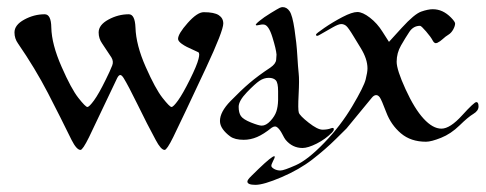

<svg xmlns="http://www.w3.org/2000/svg" viewBox="-20 -391 1358 537"><path d="M604.5 -325.2Q604.5 -304.7 556.2 -201.2Q488.8 -57.1 464.4 -7.3Q446.8 28.3 440.4 28.3Q430.2 28.3 415.5 0.5Q392.1 -42.5 364.3 -99.6Q338.9 -151.4 325.7 -172.9Q320.3 -181.2 316.4 -181.2Q312 -181.2 307.6 -172.4L229 -7.3Q211.4 28.3 205.1 28.3Q194.3 28.3 180.2 0.5Q150.4 -60.5 114.3 -130.4Q78.1 -200.2 30.3 -269.5Q20.5 -283.2 20.5 -300.3Q20.5 -321.3 47.9 -336.2Q75.2 -351.1 105 -351.1Q123 -351.1 123.5 -314Q124.5 -267.1 152.3 -204.1Q179.2 -142.6 199.2 -117.2Q219.2 -91.8 224.4 -91.8Q229.5 -91.8 242.9 -110.1Q256.3 -128.4 275.9 -168.5Q287.6 -191.9 293.9 -208Q298.3 -219.2 291.5 -230.5L265.6 -269.5Q255.9 -283.2 255.9 -300.3Q255.9 -321.3 283.2 -336.2Q310.5 -351.1 340.3 -351.1Q357.4 -351.1 358.9 -314Q360.4 -265.1 387.5 -203.9Q414.6 -142.6 434.6 -117.2Q454.6 -91.8 459.7 -91.8Q464.8 -91.8 478 -110.1Q491.2 -128.4 511 -168.2Q530.8 -208 535.2 -226.1Q539.6 -242.7 534.2 -245.1L521.5 -251Q478 -269.5 478 -282.2Q478 -296.4 504.9 -326.7Q531.7 -356.9 549.8 -356.9Q579.1 -356.9 591.8 -348.6Q604.5 -340.3 604.5 -325.2Z M770.5 -371.1Q782.2 -371.1 790 -359.6Q797.9 -348.1 803.7 -309.1Q809.6 -270 811.5 -236.3Q813.5 -202.6 815.4 -185.3Q817.4 -168 815.2 -126.5Q813 -85 815.7 -76.2Q818.4 -67.4 843.3 -47.9Q868.2 -28.3 882.1 -28.3Q896 -28.3 905.8 -32.2Q908.7 -33.2 911.1 -33.2Q913.6 -33.2 913.6 -29.3Q913.6 -25.4 908.7 -20.5Q890.6 -2 866 10.5Q841.3 22.9 826.2 22.9Q797.9 22.9 778.8 0Q775.9 -3.4 769.5 -15.9Q763.2 -28.3 756.3 -34.2Q749.5 -40.5 739.7 -33.7Q717.3 -15.6 699 -7.8Q680.7 0 661.6 0Q636.7 0 623.8 -9.5Q610.8 -19 603 -30Q595.2 -41 595.2 -52.7Q595.2 -78.1 624.8 -108.4Q654.3 -138.7 678 -158.9Q701.7 -179.2 735.8 -201.7Q751.5 -212.4 752.4 -223.9Q753.4 -235.4 753.4 -238.3Q752.4 -252.9 741.9 -286.9Q731.4 -320.8 718.3 -322.3Q712.4 -323.2 700.2 -320.3Q697.3 -319.3 695.6 -321Q693.8 -322.8 705.6 -332.5Q717.3 -342.3 737.3 -354.5Q757.3 -366.7 762 -368.9Q766.6 -371.1 770.5 -371.1ZM757.8 -110.4Q757.8 -113.3 757.8 -136.2Q757.8 -159.2 751.5 -166.3Q745.1 -173.3 731.7 -173.3Q718.3 -173.3 705.8 -165Q693.4 -156.7 670.4 -132.8Q647.5 -108.9 647.5 -92.3Q647.5 -75.7 653.8 -66.4Q660.2 -57.1 682.1 -48.3Q704.1 -39.6 711.9 -39.6Q724.1 -39.6 736.3 -52.7Q748.5 -65.9 752.9 -79.1Q757.3 -92.3 757.8 -110.4Z M1318.4 -93.3Q1318.4 -81.1 1304 -72.5Q1289.6 -64 1265.4 -40.3Q1241.2 -16.6 1213.6 -5.6Q1186 5.4 1171.4 5.4Q1128.9 5.4 1101.3 -18.1Q1073.7 -41.5 1060.3 -76.9Q1046.9 -112.3 1042.2 -118.7Q1037.6 -125 1032.2 -125Q1025.9 -125 1020 -117.7L949.2 -31.7Q948.2 -30.8 919.4 -2.2Q890.6 26.4 853.8 54.9Q816.9 83.5 767.1 104.7Q717.3 126 694.6 126Q671.9 126 671.9 116.7Q671.9 111.8 683.6 100.6L703.1 81.5Q740.2 45.9 747.1 45.9Q748.5 45.9 748.5 48.1Q748.5 50.3 743.4 60.1Q738.3 69.8 739 73.7Q739.7 77.6 747.3 81.8Q754.9 85.9 764.4 85.9Q773.9 85.9 807.4 71Q840.8 56.2 887 8.3Q933.1 -39.6 965.3 -94Q997.6 -148.4 1002.7 -168.7Q1007.8 -189 1007.8 -199.7Q1007.8 -226.1 988.8 -256.8L969.7 -288.1Q954.1 -314 948 -318.8Q941.9 -323.7 934.3 -323.7Q926.8 -323.7 910.6 -314.5L872.1 -292.5Q863.8 -288.1 863.8 -294.4Q863.8 -296.9 887.2 -313Q910.6 -329.1 937.7 -343.3Q964.8 -357.4 979.5 -357.4Q994.1 -357.4 1014.6 -341.6Q1035.2 -325.7 1049.8 -302.2L1067.9 -273.9L1103.5 -313Q1139.2 -352.1 1158.2 -358.6Q1177.2 -365.2 1190.4 -365.2Q1204.6 -365.2 1217.3 -359.4Q1230 -353.5 1241.5 -341.8Q1252.9 -330.1 1252.9 -325.2Q1252.9 -318.4 1247.6 -308.6Q1242.2 -298.8 1234.1 -293.9Q1226.1 -289.1 1218.5 -282Q1210.9 -274.9 1203.1 -271.2Q1195.3 -267.6 1190.2 -277.6Q1185.1 -287.6 1171.6 -303.2Q1158.2 -318.8 1154.8 -318.8Q1136.2 -318.8 1125 -302Q1113.8 -285.2 1101.6 -263.9Q1089.4 -242.7 1089.4 -218.3Q1089.4 -195.8 1114.3 -141.4Q1139.2 -86.9 1164.8 -59.1Q1190.4 -31.2 1214.6 -31.2Q1238.8 -31.2 1272.5 -68.4Q1306.2 -105.5 1312.3 -105.5Q1318.4 -105.5 1318.4 -93.3Z"/></svg>

Font: Eadui
Style: Medium
Weight: 500
Designer: Peter S. Baker
Version: Version 1.1